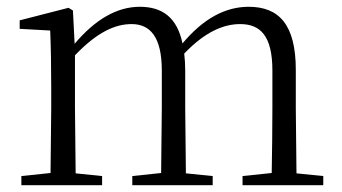

<svg xmlns="http://www.w3.org/2000/svg" viewBox="-20 -546 1007 566"><path d="M779 0H933V-27L854 -35L852 -227V-340C852 -474 802 -526 713 -526C645 -526 580 -492 518 -418C502 -495 458 -526 392 -526C325 -526 261 -489 200 -417L195 -515L182 -523L38 -486V-461L128 -456C130 -406 131 -354 131 -286V-227L129 -36L43 -27V0H281V-27L203 -35L201 -227V-383C267 -452 320 -475 368 -475C422 -475 457 -438 457 -338V-227L455 -36L370 -27V0H607V-27L528 -35L526 -227V-338C526 -356 525 -373 523 -388C587 -455 642 -475 688 -475C747 -475 783 -441 783 -338V-227C783 -172 782 -91 781 -36L695 -27V0Z"/></svg>

Font: Source Han Serif CN Light
Style: Regular
Weight: 300
Designer: Ryoko NISHIZUKA 西塚涼子 (kana & ideographs); Frank Grießhammer (Latin, Greek & Cyrillic); Wenlong ZHANG 张文龙 (bopomofo); San
Foundry: Adobe
Version: Version 2.003;hotconv 1.1.1;makeotfexe 2.6.0